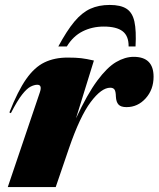

<svg xmlns="http://www.w3.org/2000/svg" viewBox="-20 -757 642 777"><path d="M141 -382.5Q152 -414 131 -414Q119 -414 104 -406.5Q89 -399 69.8 -374.8Q50.5 -350.5 24 -299L18 -302Q52 -388.5 85.8 -436.8Q119.5 -485 160 -504.5Q200.5 -524 253.5 -524Q287.5 -524 308.5 -521.5Q329.5 -519 360 -512L287.5 -278Q333.5 -376.5 373.5 -430.5Q413.5 -484.5 449.8 -505.8Q486 -527 521 -527Q601.5 -527 601.5 -446.5Q601.5 -394.5 569.5 -359Q537.5 -323.5 492 -323.5Q469 -323.5 459.5 -334Q450 -344.5 449 -366Q448.5 -387.5 443.2 -394.8Q438 -402 426 -402Q390.5 -402 347 -344Q303.5 -286 259 -156.5L205.5 0H11.5ZM400 -649.5Q353 -649.5 314.2 -630Q275.5 -610.5 250.5 -569H216Q250.5 -633 281 -669.5Q311.5 -706 345.5 -721.5Q379.5 -737 424 -737Q468.5 -737 492.2 -721.5Q516 -706 524 -669.5Q532 -633 528.5 -569H500.5Q501 -611.5 476.2 -630.5Q451.5 -649.5 400 -649.5Z"/></svg>

Font: Newsreader Display ExtraBold
Style: Italic
Weight: 800
Italic angle: -17°
Designer: Hugues Gentile
Foundry: Production Type
Version: Version 1.001